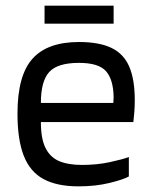

<svg xmlns="http://www.w3.org/2000/svg" viewBox="-20 -653 538 681"><path d="M260 -430Q184 -430 154.5 -397.5Q125 -365 125 -288H382Q382 -292 382.5 -297.5Q383 -303 383 -309Q382 -371 356 -400.5Q330 -430 260 -430ZM437 -27Q417 -16 368 -4Q319 8 258 8Q183 8 135 -17.5Q87 -43 64.5 -100Q42 -157 42 -250Q42 -385 95 -444.5Q148 -504 260 -504Q332 -504 375.5 -483Q419 -462 438.5 -416.5Q458 -371 458 -298Q458 -274 456.5 -256.5Q455 -239 453 -220H125Q125 -161 141.5 -128Q158 -95 190 -81.5Q222 -68 271 -68Q324 -68 370 -78Q416 -88 437 -96ZM383 -569H138V-633H383Z"/></svg>

Font: Blinker
Style: Regular
Weight: 400
Designer: Juergen Huber
Foundry: supertype
Version: 1.017